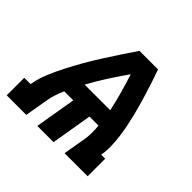

<svg xmlns="http://www.w3.org/2000/svg" viewBox="-175 -671 812 812"><g transform="rotate(45 231.0 -265.0)"><path d="M-38 0V-105H0Q6 -143 21.5 -180Q37 -217 55.5 -253Q74 -289 94 -324Q114 -359 136 -393.5Q158 -428 180.5 -462Q203 -496 226 -530H337Q346 -505 354.5 -479.5Q363 -454 371 -428Q379 -402 386.5 -376Q394 -350 400.5 -324Q407 -298 412.5 -271Q418 -244 421.5 -217Q425 -190 426 -161.5Q427 -133 422 -105H446V0H308L326 -105Q329 -125 329 -144.5Q329 -164 327 -184H273L242 0H145L176 -184H122Q114 -165 107 -145Q100 -125 97 -105L79 0ZM316 -265Q307 -308 295 -350.5Q283 -393 270 -434Q241 -393 214 -351Q187 -309 163 -265Z"/></g></svg>

Font: Iosevka Curly Slab XBdObl
Style: Regular
Weight: 800
Italic angle: -9°
Monospace: yes
Designer: Belleve Invis
Foundry: Belleve Invis
Version: Version 11.1.0; ttfautohint (v1.8.3)